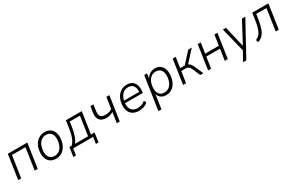

<svg xmlns="http://www.w3.org/2000/svg" viewBox="171 -1872 5193 3420"><g transform="rotate(-30 2767.0 -161.5)"><path d="M51 0 125 -499H526L452 0H390L456 -444H179L112 0Z M830 8Q764 8 719 -20.5Q674 -49 652 -101.5Q630 -154 634 -225Q637 -286 655 -337Q673 -388 705.5 -426Q738 -464 782.5 -485.5Q827 -507 881 -507Q947 -507 992 -478.5Q1037 -450 1059 -397.5Q1081 -345 1077 -273Q1074 -213 1055.5 -162Q1037 -111 1005 -72.5Q973 -34 928.5 -13Q884 8 830 8ZM832 -48Q887 -48 927 -78.5Q967 -109 989.5 -161.5Q1012 -214 1015 -278Q1020 -361 983.5 -406Q947 -451 879 -451Q824 -451 783.5 -420.5Q743 -390 721 -338Q699 -286 695 -220Q691 -139 727 -93.5Q763 -48 832 -48Z M1107 134 1136 -55H1184Q1215 -88 1236.5 -130Q1258 -172 1273 -227Q1288 -282 1297 -349L1319 -499H1646L1579 -55H1653L1626 134H1572L1591 0H1182L1162 134ZM1250 -54H1519L1577 -445H1368L1353 -342Q1339 -253 1314 -177.5Q1289 -102 1250 -54Z M2078 0 2110 -213Q2079 -193 2046 -182.5Q2013 -172 1973 -172Q1875 -172 1832.5 -224Q1790 -276 1804 -373L1824 -499H1885L1868 -377Q1860 -327 1869 -294.5Q1878 -262 1906.5 -246Q1935 -230 1984 -230Q2023 -230 2055 -239Q2087 -248 2118 -269L2152 -499H2214L2139 0Z M2535 8Q2466 8 2416.5 -20Q2367 -48 2343 -100.5Q2319 -153 2323 -226Q2327 -304 2357.5 -367Q2388 -430 2443 -468.5Q2498 -507 2574 -507Q2646 -507 2689 -472.5Q2732 -438 2747 -380Q2762 -322 2752 -254L2749 -235H2366L2374 -284H2720L2699 -267Q2708 -321 2696.5 -363.5Q2685 -406 2654.5 -430.5Q2624 -455 2572 -455Q2519 -455 2480.5 -429Q2442 -403 2419 -361Q2396 -319 2388 -272L2385 -252Q2376 -190 2391 -143.5Q2406 -97 2443.5 -72Q2481 -47 2537 -47Q2580 -47 2620.5 -60Q2661 -73 2696 -105L2719 -59Q2685 -24 2634.5 -8Q2584 8 2535 8Z M2828 184 2930 -499H2989L2973 -389H2968Q2987 -427 3014 -453Q3041 -479 3076 -493Q3111 -507 3153 -507Q3212 -507 3254 -478.5Q3296 -450 3317 -398Q3338 -346 3334 -274Q3330 -196 3300.5 -131.5Q3271 -67 3218 -29.5Q3165 8 3092 8Q3034 8 2990.5 -22.5Q2947 -53 2932 -114H2935L2891 184ZM3089 -48Q3144 -48 3184.5 -78.5Q3225 -109 3247.5 -161.5Q3270 -214 3272 -278Q3277 -361 3241 -406Q3205 -451 3136 -451Q3081 -451 3041 -420.5Q3001 -390 2978.5 -338.5Q2956 -287 2953 -220Q2949 -139 2984.5 -93.5Q3020 -48 3089 -48Z M3442 0 3516 -499H3578L3547 -285H3641L3836 -499H3909L3691 -260L3669 -278Q3695 -276 3715.5 -264.5Q3736 -253 3752.5 -229.5Q3769 -206 3787 -166L3860 0H3796L3730 -152Q3717 -182 3703 -199Q3689 -216 3669.5 -223.5Q3650 -231 3621 -231H3538L3503 0Z M3957 0 4031 -499H4093L4062 -286H4343L4374 -499H4436L4362 0H4300L4334 -231H4053L4018 0Z M4569 184 4681 -17 4677 16 4549 -499H4612L4717 -52H4702L4941 -499H5010L4636 184Z M4983 10 4965 -42Q5004 -58 5030.5 -83Q5057 -108 5076 -147.5Q5095 -187 5109.5 -244Q5124 -301 5135 -381L5152 -499H5484L5410 0H5347L5413 -444H5203L5194 -379Q5180 -289 5163.5 -223Q5147 -157 5123.5 -111.5Q5100 -66 5065 -37Q5030 -8 4983 10Z"/></g></svg>

Font: Nunitoga
Style: Light Italic
Weight: 300
Italic angle: -9°
Designer: Vernon Adams
Foundry: Vernon Adams
Version: Version 1.0